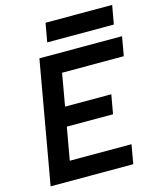

<svg xmlns="http://www.w3.org/2000/svg" viewBox="-127 -963 873 1052"><g transform="rotate(-15 309.5 -436.5)"><path d="M27.8 0H496.6L515.6 -108.4H165.5L198.2 -293H460.4L479.5 -401.4H217.3L249.5 -585H599.6L618.7 -693.4H149.9ZM213.9 -766.6H591.8L610.8 -873H232.9Z"/></g></svg>

Font: Cascadia Mono SemiBold
Style: Italic
Weight: 600
Italic angle: -10°
Monospace: yes
Designer: Aaron Bell
Foundry: Saja Typeworks
Version: Version 2404.023